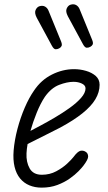

<svg xmlns="http://www.w3.org/2000/svg" viewBox="-20 -850 496 880"><path d="M171 10Q140 10 114.8 -0.5Q89.5 -11 72 -32.2Q54.5 -53.5 46.8 -85.5Q39 -117.5 42.5 -160.5Q46.5 -208 60 -259.2Q73.5 -310.5 93.5 -356.8Q113.5 -403 136 -435Q168.5 -483.5 217.8 -508.2Q267 -533 319.5 -533Q347.5 -533 374.2 -525.2Q401 -517.5 418.8 -501.8Q436.5 -486 436.5 -461.5Q436.5 -427.5 417.2 -395.2Q398 -363 358.2 -331Q318.5 -299 256.5 -265.5Q223.5 -248.5 180 -226.8Q136.5 -205 106.5 -190Q104.5 -180.5 103.2 -168.2Q102 -156 101.5 -147.5Q99.5 -107 116 -78Q132.5 -49 172 -49Q208 -49 237.8 -65Q267.5 -81 288 -100.2Q308.5 -119.5 316.5 -130Q336 -156.5 349.5 -159Q363 -161.5 374.5 -153Q383.5 -146.5 384 -133Q384.5 -119.5 361.5 -89.5Q355.5 -81.5 339.8 -65.2Q324 -49 299.8 -31.8Q275.5 -14.5 243 -2.2Q210.5 10 171 10ZM119.5 -250Q135.5 -258.5 165.8 -274.5Q196 -290.5 231.2 -311.2Q266.5 -332 298.8 -355Q331 -378 351.5 -401.2Q372 -424.5 372 -445Q372 -459 355.2 -467Q338.5 -475 317 -475Q287.5 -475 251 -461Q214.5 -447 185.5 -406Q165.5 -376 148.2 -333.2Q131 -290.5 119.5 -250ZM251.5 -628.5Q243.5 -624 235 -624.2Q226.5 -624.5 218 -640L148.5 -768.5Q137 -790.5 143.2 -804.2Q149.5 -818 161 -821.5Q176 -826 187 -819.5Q198 -813 203 -799.5L260 -660Q265.5 -646 262.2 -639.2Q259 -632.5 251.5 -628.5ZM394 -635.5Q386 -631 377.5 -631.2Q369 -631.5 360.5 -647L291 -775.5Q279.5 -797.5 285.8 -811.2Q292 -825 303.5 -828.5Q318.5 -833 329.5 -826.5Q340.5 -820 345.5 -806.5L402.5 -667Q408 -653 404.8 -646.2Q401.5 -639.5 394 -635.5Z"/></svg>

Font: Edu QLD Hand
Style: Regular
Weight: 400
Designer: Tina and Corey Anderson, Eben Sorkin
Foundry: Sorkin Type Co.
Version: Version 2.000